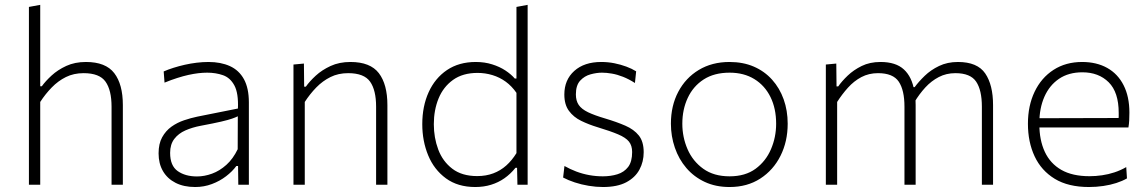

<svg xmlns="http://www.w3.org/2000/svg" viewBox="-20 -760 4719 790"><path d="M99 0Q99 -56 99 -107.8Q99 -159.5 99 -220.5V-494Q99 -557.5 99 -616.8Q99 -676 99 -731.5L145.5 -740Q145.5 -679.5 145.5 -619Q145.5 -558.5 145.5 -494V-405H152Q167 -426 192.2 -449.2Q217.5 -472.5 252.8 -488.8Q288 -505 333.5 -505Q415 -505 450.2 -459Q485.5 -413 485.5 -327.5Q485.5 -295 485.5 -272Q485.5 -249 485.5 -220.5Q485.5 -162.5 485.5 -109.2Q485.5 -56 485.5 0H439Q439 -56 439 -109Q439 -162 439 -219V-321Q439 -389 414.2 -424Q389.5 -459 324 -459Q283.5 -459 251.2 -443Q219 -427 192.8 -400Q166.5 -373 145.5 -340.5V-219Q145.5 -159.5 145.5 -107.8Q145.5 -56 145.5 0Z M783 9.5Q736 9.5 702.2 -7.8Q668.5 -25 650.5 -56Q632.5 -87 632.5 -129Q632.5 -168.5 647.2 -195.2Q662 -222 685.5 -238.8Q709 -255.5 737 -265Q765 -274.5 791.5 -280L959 -313.5Q961.5 -376.5 944.5 -408.2Q927.5 -440 897.8 -450.5Q868 -461 832.5 -461Q815.5 -461 796.2 -458.8Q777 -456.5 755.5 -451.8Q734 -447 709.5 -439.2Q685 -431.5 657 -420L653.5 -466Q671.5 -474 693.8 -481Q716 -488 740.2 -493.5Q764.5 -499 789.5 -502Q814.5 -505 838 -505Q888.5 -505 926 -488Q963.5 -471 983.8 -434Q1004 -397 1004 -338.5Q1004 -315.5 1004 -280Q1004 -244.5 1004 -211V-140Q1004 -108.5 1004 -74.5Q1004 -40.5 1004 0H960.5L959.5 -77H952.5Q936 -54.5 910.2 -34.8Q884.5 -15 852 -2.8Q819.5 9.5 783 9.5ZM790.5 -34Q821 -34 852.5 -45.5Q884 -57 911.5 -81.8Q939 -106.5 958 -146L958.5 -281.5Q949.5 -277 934.5 -271.8Q919.5 -266.5 889.5 -259.5Q859.5 -252.5 806 -242.5Q771.5 -236 743 -223.5Q714.5 -211 697.2 -188.5Q680 -166 680 -131Q680 -78 711.2 -56Q742.5 -34 790.5 -34Z M1187.5 0Q1187.5 -56 1187.5 -107.8Q1187.5 -159.5 1187.5 -220.5V-270.5Q1187.5 -324.5 1187.5 -381.5Q1187.5 -438.5 1187.5 -494.5L1230.5 -498.5L1231.5 -403.5H1238.5Q1253.5 -425 1279 -448.5Q1304.5 -472 1340.2 -488.5Q1376 -505 1422 -505Q1503.5 -505 1538.8 -459Q1574 -413 1574 -327.5Q1574 -295 1574 -272Q1574 -249 1574 -220.5Q1574 -162.5 1574 -109.2Q1574 -56 1574 0H1527.5Q1527.5 -56 1527.5 -109Q1527.5 -162 1527.5 -219V-321Q1527.5 -389 1502.8 -424Q1478 -459 1412.5 -459Q1372 -459 1339.8 -443Q1307.5 -427 1281.2 -400Q1255 -373 1234 -340.5V-219Q1234 -159.5 1234 -107.8Q1234 -56 1234 0Z M1935.5 9.5Q1863.5 9.5 1814.8 -26.2Q1766 -62 1741.8 -120.8Q1717.5 -179.5 1717.5 -249Q1717.5 -323 1743.8 -380.8Q1770 -438.5 1819.2 -471.8Q1868.5 -505 1937.5 -505Q1974 -505 2005 -495.2Q2036 -485.5 2059.8 -469.8Q2083.5 -454 2098 -437H2105V-494Q2105 -557.5 2105 -617Q2105 -676.5 2105 -731.5L2151 -740Q2151 -679 2151 -618.8Q2151 -558.5 2151 -494V-220.5Q2151 -159.5 2151 -107.8Q2151 -56 2151 0H2109L2107.5 -69.5H2101Q2080.5 -44 2055.5 -26.5Q2030.5 -9 2000.5 0.2Q1970.5 9.5 1935.5 9.5ZM1943.5 -35.5Q1980 -35.5 2009.8 -46.8Q2039.5 -58 2063 -79Q2086.5 -100 2105 -130V-378Q2086 -405.5 2061 -423.8Q2036 -442 2006.2 -451Q1976.5 -460 1945 -460Q1884 -460 1844 -431.2Q1804 -402.5 1784.5 -354.8Q1765 -307 1765 -249Q1765 -193.5 1783.2 -144.8Q1801.5 -96 1841 -65.8Q1880.5 -35.5 1943.5 -35.5Z M2461 9.5Q2432.5 9.5 2402.2 4.5Q2372 -0.5 2344.8 -9.5Q2317.5 -18.5 2297 -29.5L2302.5 -77Q2325.5 -64 2351.2 -54.2Q2377 -44.5 2404.5 -39.5Q2432 -34.5 2460.5 -34.5Q2493 -34.5 2520.5 -43Q2548 -51.5 2564.5 -73Q2581 -94.5 2581 -134.5Q2581 -161 2567.8 -177.5Q2554.5 -194 2523.2 -207.2Q2492 -220.5 2439 -236.5Q2402.5 -247.5 2371.2 -262.8Q2340 -278 2321 -303.8Q2302 -329.5 2302 -371Q2302 -431.5 2343 -468.2Q2384 -505 2454 -505Q2481.5 -505 2507.8 -499.8Q2534 -494.5 2557 -486Q2580 -477.5 2597.5 -466.5L2592.5 -418.5Q2567.5 -434.5 2543.5 -444Q2519.5 -453.5 2497.5 -457.2Q2475.5 -461 2457 -461Q2435 -461 2410 -454.2Q2385 -447.5 2367.2 -428.2Q2349.5 -409 2349.5 -371.5Q2349.5 -345.5 2361.2 -328.2Q2373 -311 2399.5 -298.2Q2426 -285.5 2470 -272.5Q2517 -258.5 2552.8 -243Q2588.5 -227.5 2608.5 -202.5Q2628.5 -177.5 2628.5 -133.5Q2628.5 -94.5 2611 -62Q2593.5 -29.5 2556.8 -10Q2520 9.5 2461 9.5Z M2982 9.5Q2924.5 9.5 2879.8 -11.5Q2835 -32.5 2804 -68.8Q2773 -105 2756.8 -152.2Q2740.5 -199.5 2740.5 -251Q2740.5 -325 2770.8 -382.2Q2801 -439.5 2855.2 -472.2Q2909.5 -505 2981.5 -505Q3037.5 -505 3081.5 -486Q3125.5 -467 3156.8 -432.2Q3188 -397.5 3204.5 -351.2Q3221 -305 3221 -251Q3221 -178 3191.5 -119Q3162 -60 3108.2 -25.2Q3054.5 9.5 2982 9.5ZM2982 -34.5Q3046.5 -34.5 3088.8 -65.5Q3131 -96.5 3152.2 -146Q3173.5 -195.5 3173.5 -251Q3173.5 -313.5 3150.2 -360.8Q3127 -408 3084 -434.5Q3041 -461 2982 -461Q2918.5 -461 2875.2 -433Q2832 -405 2809.8 -357.2Q2787.5 -309.5 2787.5 -251Q2787.5 -195.5 2809 -146Q2830.5 -96.5 2873.8 -65.5Q2917 -34.5 2982 -34.5Z M3378 0Q3378 -56 3378 -107.8Q3378 -159.5 3378 -220.5V-270.5Q3378 -324.5 3378 -381.5Q3378 -438.5 3378 -494.5L3421 -498.5L3422 -404.5H3429Q3443.5 -425.5 3467.8 -448.8Q3492 -472 3525.5 -488.5Q3559 -505 3603 -505Q3666 -505 3699.2 -474.2Q3732.5 -443.5 3742 -385.5L3744 -382Q3746 -369 3746.8 -355.8Q3747.5 -342.5 3747.5 -327.5Q3747.5 -295 3747.5 -272Q3747.5 -249 3747.5 -220.5Q3747.5 -162.5 3747.5 -109.2Q3747.5 -56 3747.5 0H3701.5Q3701.5 -56 3701.5 -109Q3701.5 -162 3701.5 -219V-321Q3701.5 -389 3678 -424Q3654.5 -459 3592.5 -459Q3555 -459 3524.2 -442.8Q3493.5 -426.5 3469 -399.2Q3444.5 -372 3424.5 -340.5V-219Q3424.5 -159.5 3424.5 -107.8Q3424.5 -56 3424.5 0ZM4020 0Q4020 -56 4020 -109Q4020 -162 4020 -219V-321Q4020 -389 3996.5 -424Q3973 -459 3911 -459Q3873.5 -459 3842.8 -443Q3812 -427 3787.2 -400Q3762.5 -373 3743 -340.5L3736.5 -401.5H3743.5Q3760 -424 3784.8 -448Q3809.5 -472 3843.8 -488.5Q3878 -505 3921.5 -505Q4001.5 -505 4033.8 -457.8Q4066 -410.5 4066 -327.5Q4066 -295 4066 -272Q4066 -249 4066 -220.5Q4066 -162.5 4066 -109.2Q4066 -56 4066 0Z M4460.5 9.5Q4375.5 9.5 4320 -24.2Q4264.5 -58 4237 -116.8Q4209.5 -175.5 4209.5 -251Q4209.5 -325 4237 -382.5Q4264.5 -440 4314.8 -472.5Q4365 -505 4432.5 -505Q4492 -505 4535.8 -480.5Q4579.5 -456 4603.2 -409.2Q4627 -362.5 4627 -296.5Q4627 -279 4626.2 -264.5Q4625.5 -250 4623 -235.5L4582 -265.5Q4583 -273.5 4583 -281Q4583 -288.5 4583 -295.5Q4583 -380.5 4541.8 -421.5Q4500.5 -462.5 4433.5 -462.5Q4377 -462.5 4337.5 -435.8Q4298 -409 4277.2 -361.8Q4256.5 -314.5 4256.5 -254V-249Q4256.5 -183.5 4279 -135.2Q4301.5 -87 4347 -61Q4392.5 -35 4463 -35Q4488.5 -35 4514.5 -38.8Q4540.5 -42.5 4565.5 -50.8Q4590.5 -59 4614 -72.5L4617 -26Q4598 -15 4573.2 -7Q4548.5 1 4519.8 5.2Q4491 9.5 4460.5 9.5ZM4231 -235.5V-273.5L4592 -274.5L4623 -266.5V-235.5Z"/></svg>

Font: Commissioner Thin ExtraLight
Style: Regular
Weight: 250
Version: Version 1.000